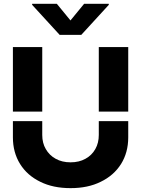

<svg xmlns="http://www.w3.org/2000/svg" viewBox="-20 -974 737 1003"><path d="M348.6 8.8Q256.8 8.8 190.4 -24.4Q122.1 -57.6 85 -117.2Q47.4 -177.7 47.4 -256.3V-341.3H200.7V-269Q200.7 -226.6 219.2 -195.3Q237.8 -162.6 271 -144.5Q304.2 -126 348.6 -126Q393.1 -126 426.3 -144.5Q459.5 -162.6 478 -195.3Q496.1 -227.1 496.1 -269V-341.3H649.9V-256.3Q649.9 -177.7 612.3 -117.2Q574.2 -57.1 506.3 -24.4Q439.9 8.8 348.6 8.8ZM47.4 -391.1V-728H200.7V-391.1ZM147.9 -948.7V-954.1H276.9L348.1 -867.2L419.4 -954.1H548.3V-948.7L404.8 -792H291.5ZM496.1 -391.1V-728H649.9V-391.1Z"/></svg>

Font: Inter Tight Stencil
Style: Bold
Weight: 700
Designer: Rasmus Andersson
Foundry: rsms
Version: Version 3.004;Glyphs 3.1.2 (3151)